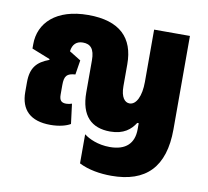

<svg xmlns="http://www.w3.org/2000/svg" viewBox="-80 -620 977 903"><g transform="rotate(10 408.5 -168.0)"><path d="M508 195C672 195 758 110 758 -71V-517H587V-267C587 -199 565 -155 533 -155C511 -155 491 -176 491 -230V-335C491 -460 422 -531 271 -531C117 -531 39 -452 39 -351V-330L127 -295L126 -291C70 -270 41 -240 41 -169V-123C41 -38 88 9 184 9C225 9 259 0 279 -12L267 -107C259 -104 249 -102 240 -102C216 -102 207 -113 207 -140V-185C207 -230 219 -242 259 -245L270 -314L215 -348C219 -382 238 -399 268 -399C304 -399 324 -379 324 -324V-171C324 -59 377 -9 466 -9C531 -9 564 -38 585 -71H592V-42C592 25 554 63 477 63C420 63 376 42 353 24V163C398 186 454 195 508 195Z"/></g></svg>

Font: Noto Sans Thai UI Cond Blk
Style: Regular
Weight: 900
Width: 3
Designer: Monotype Design Team
Foundry: Monotype Imaging Inc.
Version: Version 2.000